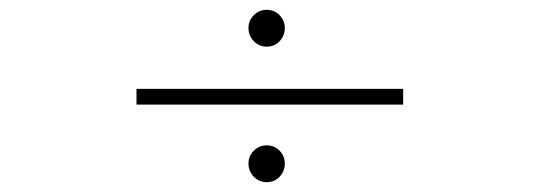

<svg xmlns="http://www.w3.org/2000/svg" viewBox="-20 -501 1140 391"><path d="M523 -406Q507.5 -406 496.8 -417.2Q486 -428.5 486 -444Q486 -459 496.8 -470Q507.5 -481 523 -481Q539 -481 549.5 -470Q560 -459 560 -444Q560 -428.5 549.5 -417.2Q539 -406 523 -406ZM258 -288V-320H801V-288ZM523 -130Q507.5 -130 496.8 -141.2Q486 -152.5 486 -168Q486 -183 496.8 -194Q507.5 -205 523 -205Q539 -205 549.5 -194Q560 -183 560 -168Q560 -152.5 549.5 -141.2Q539 -130 523 -130Z"/></svg>

Font: Trispace Expanded Thin
Style: Regular
Weight: 100
Width: 7
Designer: Tyler Finck
Foundry: Etcetera Type Company
Version: Version 1.210; ttfautohint (v1.8.3)